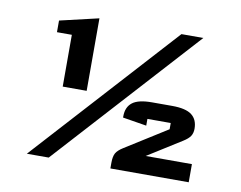

<svg xmlns="http://www.w3.org/2000/svg" viewBox="-64 -628 896 713"><g transform="rotate(10 383.5 -271.0)"><path d="M566.4 -537.1H648.9L160.6 0H78.1ZM256.3 -268.6H166V-463.9H109.9V-507.8L256.3 -542ZM406.7 -199.2Q406.7 -233.9 429 -251.2Q451.2 -268.6 502.9 -268.6H578.6Q630.4 -268.6 652.8 -251.2Q675.3 -233.9 675.3 -199.2Q675.3 -183.1 668 -171.6Q660.6 -160.2 641.6 -148.4L514.2 -68.4H688.5V0H393.1V-21.5Q393.1 -45.4 400.1 -57.9Q407.2 -70.3 426.8 -82.5L584.5 -181.6V-205.1H496.6V-179.7L406.7 -194.3Z"/></g></svg>

Font: Squarish Sans CT
Style: Regular
Weight: 400
Version: Version 0.9